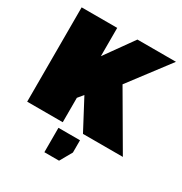

<svg xmlns="http://www.w3.org/2000/svg" viewBox="-208 -854 1171 1234"><g transform="rotate(30 377.5 -237.0)"><path d="M40 0V-700H304V-490L454 -700H740L515 -403L750 0H454L337 -221L304 -181V0ZM298 226V45H458V136L407 226Z"/></g></svg>

Font: Golos Text Black
Style: Regular
Weight: 900
Designer: A.Korolkova, Vitaly Kuzmin
Foundry: ParaType Ltd
Version: Version 2.004